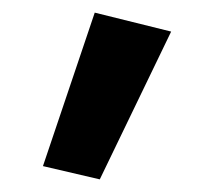

<svg xmlns="http://www.w3.org/2000/svg" viewBox="-20 -121 340 304"><path d="M130 -101 48 142 138 163 251 -71Z"/></svg>

Font: SpinnyJost
Style: Regular
Weight: 600
Version: Version 3.710